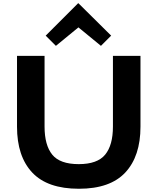

<svg xmlns="http://www.w3.org/2000/svg" viewBox="-20 -1155 972 1185"><path d="M666 -935 603 -872 464 -986 325 -872 262 -935 462 -1135H464ZM847 -373Q847 -191 753.5 -90.5Q660 10 467 10Q273 10 179 -90Q85 -190 85 -373V-810H255V-374Q255 -259 302.5 -200.5Q350 -142 466 -142Q581 -142 629 -200.5Q677 -259 677 -374V-810H847Z"/></svg>

Font: TypoPRO Sinkin Sans
Style: 700 Bold
Weight: 700
Designer: Keith Bates
Foundry: K-Type
Version: Sinkin Sans (version 1.0)  by Keith Bates   •   © 2014   www